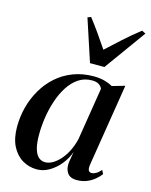

<svg xmlns="http://www.w3.org/2000/svg" viewBox="-120 -878 759 965"><g transform="rotate(15 259.0 -395.0)"><path d="M419 -79.5Q416.5 -58.5 421.5 -50.5Q426.5 -42.5 437.5 -42.5Q447.5 -42.5 460 -49.5Q472.5 -56.5 485 -71.5L495 -52.5Q485.5 -39 468.5 -24.2Q451.5 -9.5 427.8 0.8Q404 11 374.5 11Q338.5 11 324 -11.2Q309.5 -33.5 314 -67L323 -121.5Q311.5 -87.5 287.5 -57.2Q263.5 -27 232 -8Q200.5 11 166 11Q125 11 90.8 -9.5Q56.5 -30 36 -70.2Q15.5 -110.5 15.5 -171Q15.5 -223.5 28.8 -273.5Q42 -323.5 67.5 -367.2Q93 -411 130.2 -444.2Q167.5 -477.5 216 -496.2Q264.5 -515 323 -515Q353 -515 377.2 -508.8Q401.5 -502.5 422 -491L488 -510ZM373.5 -463Q369.5 -475.5 356.2 -484.2Q343 -493 321 -493Q281 -493 250.5 -472.8Q220 -452.5 197.8 -418Q175.5 -383.5 161 -340.2Q146.5 -297 139.5 -250.8Q132.5 -204.5 132.5 -161.5Q132.5 -114.5 141 -86.5Q149.5 -58.5 164 -46.5Q178.5 -34.5 197 -34.5Q216.5 -34.5 236.5 -46Q256.5 -57.5 275 -78.5Q293.5 -99.5 307.8 -128.2Q322 -157 330 -191.5ZM287 -574 215 -793 232.5 -799.5Q256 -769.5 281.8 -733Q307.5 -696.5 334.5 -656.5Q372 -691 411.5 -727Q451 -763 498 -799.5L517.5 -789.5L362 -574Z"/></g></svg>

Font: Merriweather 144pt Medium
Style: Italic
Weight: 500
Italic angle: -7.8°
Version: Version 2.101